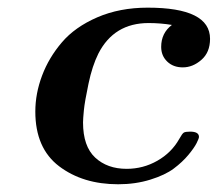

<svg xmlns="http://www.w3.org/2000/svg" viewBox="-20 -473 566 499"><path d="M71.8 -183.1Q71.8 -230 89.4 -276.6Q106.9 -323.2 140.9 -363Q174.8 -402.8 232.9 -428Q291 -453.1 363.8 -453.1Q525.9 -453.1 525.9 -372.1Q525.9 -336.9 503.4 -317.4Q481 -297.9 455.1 -297.9Q430.2 -297.9 414.6 -313Q398.9 -328.1 398.9 -351.1Q398.9 -387.2 426.8 -408.2Q397 -413.1 366.2 -413.1Q276.4 -413.1 235.8 -334Q219.7 -301.8 210 -255.4Q200.2 -209 198 -186.5Q195.8 -164.1 195.8 -154.8Q195.8 -92.8 227.3 -63.5Q258.8 -34.2 309.1 -34.2Q352.1 -34.2 388.9 -55.2Q425.8 -76.2 445.8 -111.8Q453.6 -126 457.8 -128.4Q461.9 -130.9 474.1 -130.9Q497.1 -130.9 497.1 -117.2Q497.1 -113.3 491 -101.1Q484.9 -88.9 469.5 -70.3Q454.1 -51.8 431.6 -34.9Q409.2 -18.1 370.6 -6.1Q332 5.9 287.1 5.9Q195.3 5.9 133.5 -41Q71.8 -87.9 71.8 -183.1Z"/></svg>

Font: CMU Serif Extra
Style: BoldSlanted
Weight: 700
Italic angle: -9.46001°
Version: Version 0.7.0